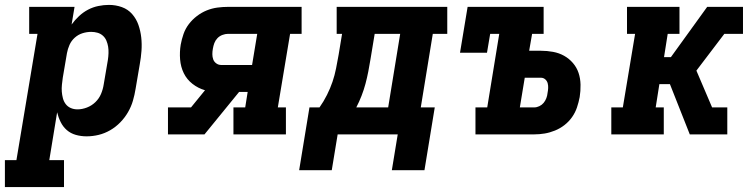

<svg xmlns="http://www.w3.org/2000/svg" viewBox="-56 -548 3076 783"><path d="M-36 215V105H11L97 -410H63V-520H248L236 -448Q249 -466 266 -482Q283 -498 303 -508.5Q323 -519 345 -523.5Q367 -528 388 -528Q416 -528 441 -519Q466 -510 483 -490.5Q500 -471 508.5 -446.5Q517 -422 520 -395.5Q523 -369 521 -341Q519 -313 514 -286L497 -186Q493 -161 486 -137Q479 -113 466 -90.5Q453 -68 434.5 -49Q416 -30 393.5 -17Q371 -4 346.5 2Q322 8 297 8Q274 8 253 2Q232 -4 216.5 -17.5Q201 -31 191.5 -50Q182 -69 177 -90Q177 -90 177 -90Q177 -90 177 -90L145 105H205V215ZM260 -102Q279 -102 298.5 -109.5Q318 -117 333 -131.5Q348 -146 356 -165Q364 -184 367 -204L384 -304Q386 -317 386.5 -331Q387 -345 385 -357.5Q383 -370 378 -382Q373 -394 363.5 -402.5Q354 -411 341.5 -414.5Q329 -418 316 -418Q298 -418 280.5 -412.5Q263 -407 249 -394.5Q235 -382 227.5 -365Q220 -348 217 -331L200 -231Q198 -217 196.5 -202.5Q195 -188 196 -174.5Q197 -161 200.5 -147.5Q204 -134 212 -123.5Q220 -113 232.5 -107.5Q245 -102 260 -102Z M629 0V-110H723L780 -180Q752 -188 729 -206Q706 -224 693.5 -249.5Q681 -275 678.5 -305.5Q676 -336 681 -366Q685 -388 692.5 -409.5Q700 -431 714 -449.5Q728 -468 747 -482.5Q766 -497 787 -505.5Q808 -514 830 -517Q852 -520 874 -520H1174V-410H1127L1077 -110H1110V0H896V-110H944L954 -173H919L778 0ZM846 -283H972L993 -410H874Q863 -410 851 -405.5Q839 -401 830.5 -392Q822 -383 818 -372Q814 -361 812 -349Q810 -338 810 -327Q810 -316 813.5 -306Q817 -296 826 -289.5Q835 -283 846 -283Z M1164 146 1206 -110H1247Q1264 -134 1277.5 -161Q1291 -188 1300 -214.5Q1309 -241 1314.5 -269Q1320 -297 1325 -325L1339 -410H1317V-520H1768V-410H1709L1660 -110H1717L1675 146H1542L1566 0H1321L1297 146ZM1397 -110H1527L1576 -410H1472L1455 -307Q1451 -282 1446 -256.5Q1441 -231 1434.5 -206.5Q1428 -182 1418.5 -157.5Q1409 -133 1397 -110Z M1883 0V-110H1931L1980 -410H1943L1930 -333H1820L1851 -520H2161V-410H2114L2102 -341H2150Q2175 -341 2199.5 -336.5Q2224 -332 2244.5 -320.5Q2265 -309 2280.5 -291Q2296 -273 2303.5 -250.5Q2311 -228 2311.5 -202.5Q2312 -177 2308 -152Q2304 -131 2297 -110Q2290 -89 2277 -70.5Q2264 -52 2246 -38Q2228 -24 2207 -15.5Q2186 -7 2165 -3.5Q2144 0 2123 0ZM2123 -110Q2133 -110 2143.5 -115Q2154 -120 2161 -128.5Q2168 -137 2172 -147.5Q2176 -158 2177 -169Q2179 -179 2179.5 -189Q2180 -199 2177.5 -208.5Q2175 -218 2167.5 -224.5Q2160 -231 2150 -231H2084L2064 -110Z M2437 0V-110H2484L2534 -410H2501V-520H2715V-410H2667L2652 -315H2680L2828 -520H2974V-410H2898L2784 -260L2848 -110H2910V0H2757L2676 -205H2633L2618 -110H2651V0Z"/></svg>

Font: Iosevka Etoile XBdObl
Style: Regular
Weight: 800
Italic angle: -9°
Designer: Belleve Invis
Foundry: Belleve Invis
Version: Version 15.5.2; ttfautohint (v1.8.4)